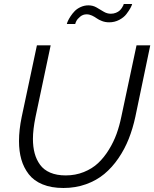

<svg xmlns="http://www.w3.org/2000/svg" viewBox="-20 -937 773 962"><path d="M414.1 -865.2Q395.5 -865.2 381.6 -853.5Q367.7 -841.8 362.8 -832Q357.9 -822.3 356.9 -816.9H314.9Q315.9 -822.3 320.3 -832Q324.7 -841.8 333.7 -855.7Q342.8 -869.6 354.5 -881.6Q366.2 -893.6 384.5 -901.9Q402.8 -910.2 422.9 -910.2Q445.3 -910.2 463.6 -899.7Q481.9 -889.2 499 -878.7Q516.1 -868.2 535.2 -868.2Q549.3 -868.2 561 -873Q572.8 -877.9 579.3 -884Q585.9 -890.1 591.1 -898.2Q596.2 -906.2 597.9 -910.4Q599.6 -914.6 600.1 -917H642.1Q640.6 -909.7 633.5 -896.7Q626.5 -883.8 613.5 -866.7Q600.6 -849.6 577.4 -837.4Q554.2 -825.2 526.9 -825.2Q507.8 -825.2 491.2 -831.5Q474.6 -837.9 464.6 -845.2Q454.6 -852.5 441.2 -858.9Q427.7 -865.2 414.1 -865.2ZM75.2 -230Q75.2 -286.6 88.9 -352.1L165 -710H233.9L158.2 -352.1Q145 -287.6 145 -241.2Q145 -201.2 153.6 -169.2Q162.1 -137.2 180.7 -111.6Q199.2 -85.9 231.7 -72Q264.2 -58.1 309.1 -58.1Q357.9 -58.1 399.9 -75Q441.9 -91.8 471.7 -119.9Q501.5 -147.9 525.4 -186.8Q549.3 -225.6 564 -266.1Q578.6 -306.6 587.9 -352.1L664.1 -710H732.9L658.2 -352.1Q645.5 -293 625 -241.2Q604.5 -189.5 573.2 -143.8Q542 -98.1 502.7 -65.4Q463.4 -32.7 410.9 -13.9Q358.4 4.9 297.9 4.9Q237.3 4.9 193.4 -13.2Q149.4 -31.2 124 -64.2Q98.6 -97.2 86.9 -138.2Q75.2 -179.2 75.2 -230Z"/></svg>

Font: Rawline
Style: Italic
Weight: 400
Italic angle: -12°
Designer: Matt McInerney, Pablo Impallari, Rodrigo Fuenzalida
Foundry: Matt McInerney, Pablo Impallari, Rodrigo Fuenzalida
Version: Version 4.020;PS 004.020;hotconv 1.0.88;makeotf.lib2.5.64775